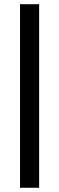

<svg xmlns="http://www.w3.org/2000/svg" viewBox="-20 -720 279 903"><path d="M74.2 163.1V-700.2H164.1V163.1Z"/></svg>

Font: Elstob 18pt SemiBold
Style: Regular
Weight: 600
Designer: Peter S. Baker
Version: Version 1.015